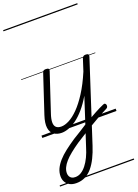

<svg xmlns="http://www.w3.org/2000/svg" viewBox="-240 -1024 1121 1557"><g transform="rotate(-20 320.0 -245.5)"><path d="M401 -2Q421 -15 441 -26.5Q461 -38 480.5 -48.5Q500 -59 519 -68.5Q538 -78 555 -85Q566 -91 573 -86.5Q580 -82 581.5 -73.5Q583 -65 580 -57Q577 -49 568 -45Q546 -34 524 -22Q502 -10 479.5 2.5Q457 15 434 29Q411 43 388 56ZM136 439Q102 439 79 426.5Q56 414 44 392.5Q32 371 32 344Q32 310 46.5 279Q61 248 87.5 218Q114 188 152.5 158Q191 128 239 96Q271 77 302.5 57Q334 37 365 17L437 -205Q401 -144 364.5 -102Q328 -60 292 -34Q256 -8 223.5 3.5Q191 15 164 15Q124 15 97 -4Q70 -23 64 -63.5Q58 -104 79 -168L187 -494Q191 -506 197 -510.5Q203 -515 217 -515Q234 -515 240 -509Q246 -503 242 -491L133 -162Q119 -121 118.5 -92Q118 -63 133 -48.5Q148 -34 178 -34Q208 -34 246 -53.5Q284 -73 326 -115.5Q368 -158 412 -226.5Q456 -295 497 -392L530 -494Q535 -506 541.5 -510.5Q548 -515 561 -515Q577 -515 583 -508.5Q589 -502 584 -488L361 199Q344 252 322 296.5Q300 341 273 373Q246 405 212 422Q178 439 136 439ZM144 390Q171 390 194.5 375.5Q218 361 239 334.5Q260 308 277.5 271.5Q295 235 308 191L343 84Q322 97 301 110.5Q280 124 259 137Q217 166 185 192Q153 218 132 242Q111 266 100 289.5Q89 313 89 337Q89 352 95 364Q101 376 113 383Q125 390 144 390ZM0 410H640V420H0ZM0 -20H640V0H0ZM0 -505H640V-500H0ZM0 -930H640V-920H0Z"/></g></svg>

Font: Playwrite DE LA Guides
Style: Regular
Weight: 400
Designer: Veronika Burian, José Scaglione
Foundry: TypeTogether
Version: Version 1.003